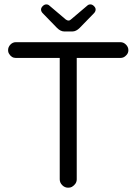

<svg xmlns="http://www.w3.org/2000/svg" viewBox="-20 -873 635 893"><path d="M279.3 -726.6H316.4Q334 -726.6 350.6 -743.2L418 -812.5Q424.8 -820.3 424.8 -829.1Q424.8 -836.9 417 -844.7Q409.2 -852.5 400.4 -852.5Q391.6 -852.5 385.7 -846.7L309.6 -782.2Q304.7 -777.3 298.8 -777.3Q293 -777.3 286.1 -782.2L210 -846.7Q204.1 -852.5 195.3 -852.5Q186.5 -852.5 178.7 -844.7Q170.9 -836.9 170.9 -828.6Q170.9 -820.3 177.7 -812.5L245.1 -743.2Q261.7 -726.6 279.3 -726.6ZM336.9 -39.1V-603.5H540Q555.7 -603.5 566.4 -615.2Q577.1 -625 577.1 -639.6Q577.1 -654.3 565.9 -665.5Q554.7 -676.8 540 -676.8H53.7Q39.1 -676.8 28.3 -665.5Q17.6 -654.3 17.6 -639.6Q17.6 -629.9 21.5 -624Q33.2 -603.5 53.7 -603.5H257.8V-39.1Q257.8 -23.4 269.5 -11.7Q281.2 0 296.9 0Q307.6 0 314.5 -3.9Q336.9 -17.6 336.9 -39.1Z"/></svg>

Font: FakePearl
Style: Light
Weight: 350
Version: Version 1.2